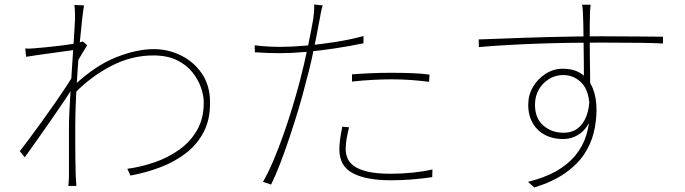

<svg xmlns="http://www.w3.org/2000/svg" viewBox="-20 -799 3040 852"><path d="M545 -50Q606 -58 666.5 -79Q727 -100 776.5 -135.5Q826 -171 855.5 -223.5Q885 -276 884 -346Q884 -375 872 -410Q860 -445 834 -478Q808 -511 765 -532Q722 -553 660 -553Q564 -553 474 -506.5Q384 -460 312 -386L311 -422Q403 -508 494.5 -544.5Q586 -581 663 -581Q725 -581 782 -553.5Q839 -526 875.5 -473Q912 -420 912 -345Q913 -270 884.5 -214.5Q856 -159 806.5 -120.5Q757 -82 693.5 -57.5Q630 -33 559 -20ZM321 -579Q314 -578 289.5 -574.5Q265 -571 231.5 -566.5Q198 -562 162.5 -557Q127 -552 96 -547L92 -584Q104 -583 115 -583.5Q126 -584 136 -585Q153 -586 181 -589Q209 -592 240.5 -595.5Q272 -599 301 -604Q330 -609 348 -615L367 -598Q358 -584 348 -567.5Q338 -551 328 -534Q318 -517 310 -502L307 -417Q289 -387 263 -348.5Q237 -310 207.5 -267.5Q178 -225 147.5 -182Q117 -139 90 -101L68 -128Q86 -151 113 -187.5Q140 -224 170 -265.5Q200 -307 228 -347.5Q256 -388 277 -420Q298 -452 306 -468L312 -544ZM313 -718Q313 -731 312.5 -747Q312 -763 310 -777L353 -775Q350 -760 345 -717.5Q340 -675 334.5 -615.5Q329 -556 324.5 -489.5Q320 -423 317 -358.5Q314 -294 314 -242Q314 -192 314 -158Q314 -124 314.5 -93Q315 -62 316 -19Q317 -6 317.5 4.5Q318 15 319 26H283Q284 21 285 7.5Q286 -6 286 -18Q286 -66 286 -98.5Q286 -131 286 -163Q286 -195 286 -242Q286 -264 288 -305Q290 -346 293 -396.5Q296 -447 299.5 -499.5Q303 -552 306 -598.5Q309 -645 311 -677Q313 -709 313 -718Z M1412 -775Q1408 -763 1404 -743.5Q1400 -724 1398 -711Q1391 -673 1382 -627Q1373 -581 1362 -531.5Q1351 -482 1337 -433Q1324 -379 1305 -316Q1286 -253 1265 -190Q1244 -127 1223 -72.5Q1202 -18 1183 20L1147 8Q1170 -32 1193 -86Q1216 -140 1237.5 -201Q1259 -262 1277.5 -323Q1296 -384 1310 -437Q1319 -471 1328.5 -512Q1338 -553 1346.5 -593Q1355 -633 1361 -665.5Q1367 -698 1370 -715Q1372 -729 1373.5 -747.5Q1375 -766 1374 -779ZM1224 -591Q1273 -591 1336.5 -596.5Q1400 -602 1467 -612.5Q1534 -623 1593 -639V-607Q1531 -594 1464.5 -584Q1398 -574 1335.5 -568.5Q1273 -563 1222 -563Q1193 -563 1166.5 -564Q1140 -565 1111 -567L1110 -598Q1142 -594 1171 -592.5Q1200 -591 1224 -591ZM1542 -469Q1579 -472 1623.5 -474Q1668 -476 1715 -476Q1760 -476 1804.5 -474.5Q1849 -473 1886 -468L1884 -436Q1845 -441 1803.5 -444Q1762 -447 1719 -447Q1677 -447 1632 -444.5Q1587 -442 1542 -437ZM1529 -234Q1522 -206 1518 -183Q1514 -160 1514 -137Q1514 -118 1521 -99Q1528 -80 1548.5 -64Q1569 -48 1609 -38Q1649 -28 1715 -28Q1763 -28 1811.5 -33Q1860 -38 1899 -47L1898 -13Q1859 -7 1811.5 -3Q1764 1 1714 1Q1605 1 1545.5 -30.5Q1486 -62 1486 -135Q1486 -158 1489 -180.5Q1492 -203 1499 -237Z M2601 -778Q2601 -775 2600 -767Q2599 -759 2598.5 -751Q2598 -743 2598 -738Q2597 -719 2597 -687.5Q2597 -656 2597 -618.5Q2597 -581 2597.5 -543Q2598 -505 2598.5 -471Q2599 -437 2599 -413L2571 -448Q2571 -456 2571 -482Q2571 -508 2570.5 -544.5Q2570 -581 2569.5 -619Q2569 -657 2568.5 -689Q2568 -721 2567 -738Q2567 -748 2565.5 -761.5Q2564 -775 2563 -778ZM2104 -624Q2141 -625 2189.5 -627Q2238 -629 2294.5 -631Q2351 -633 2411.5 -634.5Q2472 -636 2531.5 -637Q2591 -638 2646 -638Q2699 -638 2743.5 -637.5Q2788 -637 2822.5 -637Q2857 -637 2882 -636.5Q2907 -636 2922 -636V-606Q2885 -608 2821 -609Q2757 -610 2647 -610Q2586 -610 2515.5 -609Q2445 -608 2371.5 -605.5Q2298 -603 2229.5 -599Q2161 -595 2105 -590ZM2612 -339Q2612 -287 2593 -252Q2574 -217 2544 -199.5Q2514 -182 2480 -182Q2446 -182 2417.5 -192Q2389 -202 2368 -222Q2347 -242 2335.5 -270Q2324 -298 2324 -334Q2324 -377 2345 -413Q2366 -449 2401 -471.5Q2436 -494 2477 -494Q2528 -494 2561 -471Q2594 -448 2610.5 -407Q2627 -366 2627 -312Q2627 -260 2614.5 -209.5Q2602 -159 2571.5 -113.5Q2541 -68 2487.5 -30.5Q2434 7 2351 33L2323 8Q2396 -10 2448 -39.5Q2500 -69 2533 -109Q2566 -149 2581.5 -198.5Q2597 -248 2597 -306Q2597 -393 2562.5 -429.5Q2528 -466 2479 -466Q2446 -466 2417.5 -449Q2389 -432 2371.5 -402.5Q2354 -373 2354 -334Q2354 -274 2391 -242Q2428 -210 2480 -210Q2519 -210 2544.5 -230Q2570 -250 2583 -286Q2596 -322 2596 -369Z"/></svg>

Font: Noto Sans SC Thin Thin
Style: Regular
Weight: 250
Version: Version 2.004-H2;hotconv 1.0.118;makeotfexe 2.5.65603